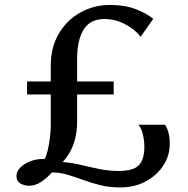

<svg xmlns="http://www.w3.org/2000/svg" viewBox="-20 -772 780 798"><path d="M480 7Q435 7 397.5 -2.2Q360 -11.5 326.8 -23.8Q293.5 -36 261.8 -45.5Q230 -55 196 -55.5Q176 -33 151.8 -16.5Q127.5 0 99.5 0Q82 0 65.2 -9.2Q48.5 -18.5 48.5 -41Q48.5 -60 65.2 -76.5Q82 -93 108.5 -102.8Q135 -112.5 165.5 -111Q172 -122 177.8 -145.2Q183.5 -168.5 187.2 -197.2Q191 -226 191 -252.5V-379.5H92.5V-433.5H191V-499Q191 -575.5 224.5 -632.2Q258 -689 314.2 -720.2Q370.5 -751.5 438 -751.5Q498.5 -751.5 544.2 -734Q590 -716.5 617 -693.5L564 -618.5Q558.5 -629 537.5 -646.8Q516.5 -664.5 484.2 -678.8Q452 -693 413 -693Q393.5 -693 373.5 -686.5Q353.5 -680 337.2 -662Q321 -644 310.8 -610.8Q300.5 -577.5 300.5 -524V-433.5H452.5V-379.5H300.5V-269Q300.5 -226.5 292.2 -194.8Q284 -163 270.2 -139.5Q256.5 -116 240.5 -98.5Q279.5 -95.5 317.8 -86.2Q356 -77 394.8 -69.2Q433.5 -61.5 473.5 -61.5Q535 -61.5 557.5 -85.8Q580 -110 580 -161Q580 -189.5 573 -216.2Q566 -243 555 -253.5H665.5Q673 -244.5 679.2 -224Q685.5 -203.5 685.5 -173Q685.5 -125.5 659 -84.5Q632.5 -43.5 586 -18.2Q539.5 7 480 7Z"/></svg>

Font: Merriweather 28pt
Style: Regular
Weight: 400
Version: Version 2.100